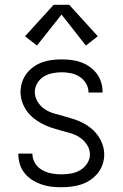

<svg xmlns="http://www.w3.org/2000/svg" viewBox="-20 -777 515 805"><path d="M236 8Q215 8 194 5.5Q173 3 153 -4Q133 -11 115 -22.5Q97 -34 83.5 -50.5Q70 -67 63.5 -87.5Q57 -108 57 -129V-133H116V-131Q116 -110 127.5 -92Q139 -74 157 -64Q175 -54 195.5 -50Q216 -46 236 -46Q257 -46 277.5 -49.5Q298 -53 315.5 -63Q333 -73 345 -91Q357 -109 357 -129Q357 -151 345 -169.5Q333 -188 315.5 -200Q298 -212 277.5 -218Q257 -224 236.5 -229.5Q216 -235 196 -241.5Q176 -248 157 -258Q138 -268 121.5 -281Q105 -294 92.5 -311.5Q80 -329 73 -349.5Q66 -370 66 -391Q66 -412 72.5 -432Q79 -452 91.5 -468.5Q104 -485 121 -497Q138 -509 157.5 -516Q177 -523 197.5 -525.5Q218 -528 239 -528Q259 -528 279.5 -525.5Q300 -523 319.5 -516Q339 -509 356 -497Q373 -485 385.5 -468.5Q398 -452 404 -432.5Q410 -413 410 -392V-389H351V-391Q351 -410 340.5 -427.5Q330 -445 313.5 -455.5Q297 -466 277.5 -470Q258 -474 239 -474Q219 -474 199.5 -470Q180 -466 163.5 -456Q147 -446 136.5 -428.5Q126 -411 126 -391Q126 -370 137.5 -351Q149 -332 166.5 -320Q184 -308 204.5 -302Q225 -296 245.5 -290.5Q266 -285 286.5 -278.5Q307 -272 326 -262.5Q345 -253 361.5 -239.5Q378 -226 390.5 -208.5Q403 -191 410 -170.5Q417 -150 417 -129Q417 -108 410 -87.5Q403 -67 389.5 -50.5Q376 -34 358 -22Q340 -10 320 -3.5Q300 3 279 5.5Q258 8 236 8ZM135 -586 85 -625 205 -757H270L390 -625L340 -586L238 -716Z"/></svg>

Font: Iosevka QP Light
Style: Regular
Weight: 300
Designer: Belleve Invis
Foundry: Belleve Invis
Version: Version 20.0.0; ttfautohint (v1.8.4)